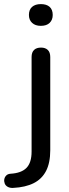

<svg xmlns="http://www.w3.org/2000/svg" viewBox="-77 -726 338 936"><path d="M-12 190Q-28 191 -39 185Q-50 179 -54 168.5Q-58 158 -56 147.5Q-54 137 -46.5 129.5Q-39 122 -26 121Q27 118 52 92.5Q77 67 77 13V-448Q77 -471 89 -482.5Q101 -494 123 -494Q144 -494 156 -482.5Q168 -471 168 -448V6Q168 68 147.5 107.5Q127 147 87 167Q47 187 -12 190ZM122 -600Q95 -600 79.5 -614.5Q64 -629 64 -653Q64 -679 79.5 -692.5Q95 -706 122 -706Q150 -706 165 -692.5Q180 -679 180 -653Q180 -629 165 -614.5Q150 -600 122 -600Z"/></svg>

Font: Nunito ExtraLight Medium
Style: Regular
Weight: 500
Version: Version 3.602